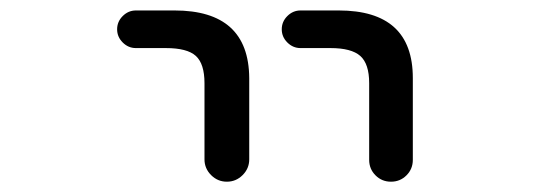

<svg xmlns="http://www.w3.org/2000/svg" viewBox="-20 -567 1040 369"><path d="M241.2 -474.6Q226.6 -474.6 215.8 -485.4Q205.1 -496.1 205.1 -510.7Q205.1 -525.4 215.8 -536.1Q226.6 -546.9 241.2 -546.9H315.4Q458 -546.9 459 -417V-260.7Q459 -243.2 446.3 -230.5Q433.6 -217.8 416 -217.8Q398.4 -217.8 385.7 -230.5Q373 -243.2 373 -260.7V-407.2Q373 -444.3 356.4 -459.5Q339.8 -474.6 298.8 -474.6ZM557.6 -474.6Q543 -474.6 532.2 -485.4Q521.5 -496.1 521.5 -510.7Q521.5 -525.4 532.2 -536.1Q543 -546.9 557.6 -546.9H630.9Q773.4 -546.9 773.4 -417V-259.8Q773.4 -242.2 761.2 -230Q749 -217.8 731.4 -217.8Q713.9 -217.8 701.7 -230Q689.5 -242.2 689.5 -259.8V-407.2Q689.5 -444.3 672.4 -459.5Q655.3 -474.6 615.2 -474.6Z"/></svg>

Font: Rounded-X Mgen+ 2m regular
Style: Regular
Weight: 400
Designer: [Source Han Sans]
Ryoko NISHIZUKA  (kana & ideographs); Paul D. Hunt (Latin, Greek & Cyrillic); Wenlong ZHANG  (bopomofo
Version: Version 1.059.20150602